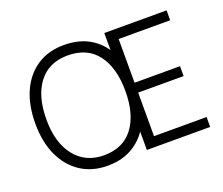

<svg xmlns="http://www.w3.org/2000/svg" viewBox="-115 -860 1209 1040"><g transform="rotate(-20 489.5 -340.0)"><path d="M50 -340Q50 -446 85 -524Q120 -602 185 -645Q250 -688 340 -688Q434 -688 499 -645Q564 -602 597.5 -524Q631 -446 631 -340Q631 -261 611.5 -196.5Q592 -132 554.5 -86.5Q517 -41 463.5 -16.5Q410 8 342 8Q253 8 187.5 -35Q122 -78 86 -156Q50 -234 50 -340ZM114 -340Q114 -206 175.5 -129Q237 -52 342 -52Q453 -52 511 -129Q569 -206 569 -340Q569 -474 511 -551Q453 -628 340 -628Q231 -628 172.5 -551Q114 -474 114 -340ZM577 0V-57H934V0ZM569 0V-674H631V0ZM577 -308V-365H893V-308ZM577 -617V-674H928V-617Z"/></g></svg>

Font: Hind Variable Light
Style: Regular
Weight: 300
Designer: Manushi Parikh, Satya Rajpurohit
Foundry: Indian Type Foundry
Version: Version 3.000